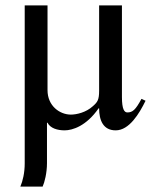

<svg xmlns="http://www.w3.org/2000/svg" viewBox="-20 -470 568 707"><path d="M501 -106C479 -65 468 -56 449 -56C438 -56 429 -67 429 -113V-450H345V-136C345 -102 339 -94 322 -79C297 -56 262 -48 241 -48C200 -48 155 -80 155 -138V-450H71V132C71 166 64 196 55 217H137C144 202 153 167 153 131V-18H155C165 2 191 10 218 10C247 10 298 -6 343 -71H345C345 -27 360 10 406 10C456 10 493 -52 516 -99Z"/></svg>

Font: STIX Math
Style: Regular
Weight: 400
Designer: MicroPress Inc., with final additions and corrections provided by Coen Hoffman, Elsevier (retired)
Version: Version 1.1.0